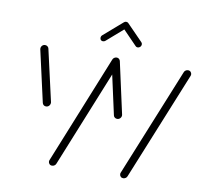

<svg xmlns="http://www.w3.org/2000/svg" viewBox="-77 -763 895 845"><g transform="rotate(10 371.0 -341.0)"><path d="M510.4 -16.3Q510.4 -20.4 511.9 -23.3L707.8 -505.6Q709.6 -511.1 714.6 -514.6Q719.6 -518.1 725.6 -518.1Q733 -518.1 737.4 -513.3Q741.9 -508.5 741.9 -502.2Q741.9 -498.1 740.4 -495.2L544.4 -13Q542.6 -7.4 537.4 -3.9Q532.2 -0.4 526.3 -0.4Q519.3 -0.4 514.8 -5.2Q510.4 -10 510.4 -16.3ZM120.7 -265.6 68.9 -495.6Q68.5 -496.7 68.5 -499.3Q68.5 -506.7 73.7 -512.4Q78.9 -518.1 87 -518.1Q93 -518.1 97.6 -514.4Q102.2 -510.7 103.3 -505.6L155.6 -275.2L155.9 -272.2Q155.9 -264.4 150.6 -258.5Q145.2 -252.6 136.7 -252.6Q130.7 -252.6 126.3 -256.3Q121.9 -260 120.7 -265.6ZM192.2 -16.3Q192.2 -20.4 193.7 -23.3L388.5 -505.9Q390.4 -511.5 395.4 -515Q400.4 -518.5 406.3 -518.5Q413.7 -518.5 418.1 -513.7Q422.6 -508.9 422.6 -502.2Q422.6 -498.9 421.5 -495.6L226.3 -13Q224.4 -7.4 219.3 -3.9Q214.1 -0.4 208.1 -0.4Q201.1 -0.4 196.7 -5.2Q192.2 -10 192.2 -16.3ZM438.5 -265.6 387.8 -495.9 387.4 -498.9Q387.4 -506.7 392.8 -512.4Q398.1 -518.1 406.3 -518.1Q412.6 -518.1 417 -514.6Q421.5 -511.1 422.6 -505.6L473.3 -275.2L473.7 -272.2Q473.7 -264.4 468.3 -258.7Q463 -253 454.8 -253Q448.9 -253 444.3 -256.5Q439.6 -260 438.5 -265.6ZM420.7 -680.7Q426.3 -680.7 430 -677.2Q433.7 -673.7 433.7 -668.1Q433.7 -664.8 432.4 -661.3Q431.1 -657.8 428.5 -655.6L344.8 -582.6Q340 -578.5 334.1 -578.5Q328.5 -578.5 324.8 -582Q321.1 -585.6 321.1 -591.5Q321.1 -599.3 326.3 -603.7L410.4 -676.7Q414.4 -680.7 420.7 -680.7ZM430.7 -676.3 501.5 -603.7Q505.2 -600 505.2 -594.4Q505.2 -587.8 500.4 -583.1Q495.6 -578.5 488.9 -578.5Q483 -578.5 479.6 -582.6L409.3 -655.2Z"/></g></svg>

Font: 26F Galaxy Sans Light
Style: Italic
Weight: 300
Italic angle: -5°
Designer: C₂₉H₂₅N₃O₅
Version: Version 1.200